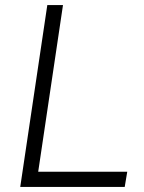

<svg xmlns="http://www.w3.org/2000/svg" viewBox="-20 -739 571 759"><path d="M60 0 167 -719H229L131 -60H483L473 0Z"/></svg>

Font: Nunitoga
Style: Light Italic
Weight: 300
Italic angle: -9°
Designer: Vernon Adams
Foundry: Vernon Adams
Version: Version 1.0